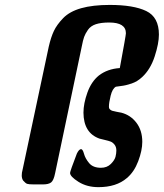

<svg xmlns="http://www.w3.org/2000/svg" viewBox="-20 -753 669 784"><path d="M68.8 -36.1Q68.8 -48.3 71.8 -58.1L179.2 -563Q188 -601.1 200 -626.5Q211.9 -651.9 238 -679Q264.2 -706.1 311.5 -719.5Q358.9 -732.9 428.2 -732.9Q525.4 -732.9 577.1 -708Q628.9 -683.1 628.9 -611.8Q628.9 -575.7 611.6 -522.5Q594.2 -469.2 560.1 -438Q541 -419.9 517.1 -411.9Q493.2 -403.8 474.6 -401.9Q456.1 -399.9 453.1 -398.9Q439 -391.1 431.9 -362.5Q424.8 -334 424.8 -317.9Q424.8 -314.9 425.3 -312.5Q425.8 -310.1 427.5 -308.1Q429.2 -306.2 430.2 -305.2Q431.2 -304.2 434.1 -302.5Q437 -300.8 439.5 -300.3Q441.9 -299.8 446.5 -298.8Q451.2 -297.9 454.6 -296.9Q458 -295.9 464.6 -294.9Q471.2 -293.9 475.1 -293Q513.2 -283.2 537.1 -251.7Q561 -220.2 561 -173.8Q561 -138.7 544.4 -94.7Q527.8 -50.8 498 -25.9Q455.1 11.2 381.8 11.2Q335 11.2 300.5 -10.5Q266.1 -32.2 266.1 -46.9Q266.1 -53.7 293.9 -126Q302.7 -144 311 -144Q317.9 -144 323 -125Q328.1 -106 344 -86.9Q359.9 -67.9 392.1 -67.9Q417 -67.9 432.6 -83.5Q448.2 -99.1 451.7 -113Q455.1 -127 455.1 -138.2Q455.1 -153.3 447.5 -162.6Q439.9 -171.9 431.4 -175Q422.9 -178.2 408 -181.6Q393.1 -185.1 386.2 -187Q321.3 -210 320.8 -293Q320.8 -330.1 336.9 -375Q353 -419.9 383.8 -444.8Q418.9 -471.7 469.2 -475.1Q494.1 -608.9 494.1 -617.2Q494.1 -661.1 425.8 -661.1Q392.6 -661.1 371.3 -654.1Q350.1 -647 339.1 -631.1Q328.1 -615.2 323.5 -602.1Q318.8 -588.9 314 -564Q313 -557.1 312 -554.2L205.1 -45.9Q199.2 -16.1 188.7 -8.1Q178.2 0 155.8 0H117.2Q97.2 0 90.6 -2.4Q84 -4.9 74.2 -16.1Q68.8 -24.9 68.8 -36.1Z"/></svg>

Font: CMU Sans Serif
Style: BoldOblique
Weight: 700
Italic angle: -12°
Version: Version 0.7.0